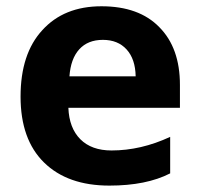

<svg xmlns="http://www.w3.org/2000/svg" viewBox="-20 -576 631 606"><path d="M517.1 -28.8Q441.9 9.8 325.2 9.8Q193.4 9.8 119.1 -63Q44.9 -135.7 44.9 -271Q44.9 -406.2 113.3 -480.5Q181.6 -556.2 300.3 -556.2Q418.9 -556.2 482.9 -490.2Q547.9 -424.8 547.9 -308.1V-235.8H195.8Q198.2 -171.9 233.6 -136.5Q269 -101.1 332 -101.1Q424.8 -101.1 517.1 -144ZM199.2 -335H408.2Q407.2 -389.6 379.6 -419.9Q352.1 -450.2 304.7 -450.2Q257.3 -450.2 230.2 -420.4Q203.1 -390.6 199.2 -335Z"/></svg>

Font: Open Sans Hebrew
Style: Bold
Weight: 700
Foundry: Ascender Corporation, Yanek Iontef
Version: Version 2.001;PS 002.001;hotconv 1.0.70;makeotf.lib2.5.58329